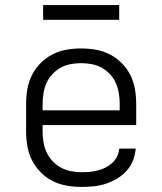

<svg xmlns="http://www.w3.org/2000/svg" viewBox="-20 -729 640 757"><path d="M302 8Q273 8 243.5 3Q214 -2 188 -15Q162 -28 141 -49Q120 -70 106.5 -96.5Q93 -123 88 -152Q83 -181 83 -210V-320Q83 -349 88 -378Q93 -407 106 -433Q119 -459 140 -480Q161 -501 187 -514.5Q213 -528 242 -533Q271 -538 300 -538Q329 -538 358 -533Q387 -528 413 -514.5Q439 -501 460 -480Q481 -459 494 -433Q507 -407 512 -378Q517 -349 517 -320V-236H148V-210Q148 -189 151.5 -168Q155 -147 164 -128Q173 -109 187.5 -93.5Q202 -78 220.5 -68Q239 -58 260 -54Q281 -50 302 -50Q318 -50 334 -51.5Q350 -53 365.5 -57Q381 -61 395.5 -68Q410 -75 422 -86Q434 -97 441.5 -112Q449 -127 450 -143H515Q513 -118 504 -95.5Q495 -73 478.5 -55Q462 -37 441 -24.5Q420 -12 397 -4.5Q374 3 350 5.5Q326 8 302 8ZM148 -294H452V-320Q452 -341 448.5 -362Q445 -383 436.5 -402Q428 -421 413.5 -436.5Q399 -452 381 -462Q363 -472 342 -476Q321 -480 300 -480Q279 -480 258 -476Q237 -472 219 -462Q201 -452 186.5 -436.5Q172 -421 163.5 -402Q155 -383 151.5 -362Q148 -341 148 -320ZM150 -651V-709H450V-651Z"/></svg>

Font: Iosevka Curly Light Extended
Style: Regular
Weight: 300
Width: 7
Monospace: yes
Designer: Belleve Invis
Foundry: Belleve Invis
Version: Version 11.1.0; ttfautohint (v1.8.3)